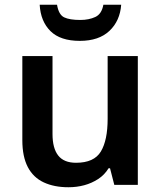

<svg xmlns="http://www.w3.org/2000/svg" viewBox="-20 -778 678 808"><path d="M268 10Q208 10 164 -10.5Q120 -31 97 -75Q74 -119 74 -188V-542H201V-214Q201 -154 225 -123.5Q249 -93 300 -93Q376 -93 404.5 -140.5Q433 -188 433 -278V-542H560V0H461L443 -70H437Q420 -42 393 -24.5Q366 -7 334.5 1.5Q303 10 268 10ZM490 -758Q485 -690 440.5 -648Q396 -606 316 -606Q234 -606 192.5 -647Q151 -688 147 -758H220Q227 -716 250 -705Q273 -694 318 -694Q354 -694 381 -706.5Q408 -719 415 -758Z"/></svg>

Font: Noto Sans Symbols SemiBold
Style: Regular
Weight: 600
Version: Version 2.002